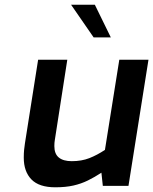

<svg xmlns="http://www.w3.org/2000/svg" viewBox="-20 -790 651 816"><path d="M215 6Q146 6 113.5 -27.5Q81 -61 81 -120Q81 -139 82.5 -153.5Q84 -168 86 -181L142 -536H266L213 -195Q212 -189 211.5 -183Q211 -177 211 -169Q211 -136 230 -120.5Q249 -105 285 -105Q327 -105 360 -118Q393 -131 426 -153L487 -536H611L526 0H417L411 -56Q382 -37 353.5 -23Q325 -9 292 -1.5Q259 6 215 6ZM378 -631 282 -770H383L451 -631Z"/></svg>

Font: Exo Thin SemiBold
Style: Italic
Weight: 600
Italic angle: -9°
Version: Version 2.000